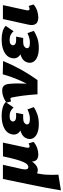

<svg xmlns="http://www.w3.org/2000/svg" viewBox="736 -1262 772 2370"><g transform="rotate(-90 1122.0 -77.0)"><path d="M-43 289Q-14 114 23 -65Q60 -244 98 -427H273L221 -195Q216 -170 216 -151.5Q216 -133 223 -123Q230 -113 247 -113Q262 -113 277 -127Q292 -141 307.5 -175.5Q323 -210 340 -271Q357 -332 377 -426H444Q415 -291 377.5 -194.5Q340 -98 297 -47Q254 4 206 4Q196 4 184.5 0.5Q173 -3 162.5 -9Q152 -15 142 -24.5Q132 -34 124 -46H178Q156 29 151 105.5Q146 182 151 258ZM399 10Q368 10 346.5 -2Q325 -14 317 -41.5Q309 -69 318 -117L381 -426L547 -427L485 -138Q481 -119 484 -108.5Q487 -98 501 -98Q508 -98 516.5 -100.5Q525 -103 537 -110L556 -49Q522 -19 480.5 -4.5Q439 10 399 10Z M775 16Q709 16 665 -2Q621 -20 602.5 -52Q584 -84 595 -124Q610 -178 668.5 -201.5Q727 -225 808 -225L801 -185Q752 -185 713.5 -201.5Q675 -218 657 -248.5Q639 -279 650 -322Q660 -362 691.5 -388.5Q723 -415 771 -429Q819 -443 878 -443Q931 -443 975 -431Q1019 -419 1047 -393L980 -295Q965 -316 937.5 -330Q910 -344 871 -344Q839 -344 825 -334Q811 -324 808 -310Q806 -296 812 -286Q818 -276 832 -270Q846 -264 867 -264H914L897 -177H850Q814 -177 795 -165Q776 -153 772 -136Q768 -116 783.5 -105Q799 -94 839 -94Q870 -94 897 -101.5Q924 -109 957 -124L985 -45Q946 -20 895 -2Q844 16 775 16Z M1143 0Q1140 -48 1136 -91.5Q1132 -135 1127 -173Q1122 -211 1116.5 -245Q1111 -279 1105 -310Q1103 -323 1099.5 -328.5Q1096 -334 1086 -334Q1080 -334 1072 -331.5Q1064 -329 1055 -326L1040 -383Q1070 -406 1109.5 -421Q1149 -436 1187 -436Q1218 -436 1235.5 -425.5Q1253 -415 1261.5 -395Q1270 -375 1272 -347Q1277 -293 1277 -245.5Q1277 -198 1274.5 -149Q1272 -100 1268 -42L1222 -45Q1282 -141 1323 -237.5Q1364 -334 1390 -429L1554 -425Q1511 -319 1452.5 -212.5Q1394 -106 1318 0Z M1716 16Q1650 16 1606 -2Q1562 -20 1543.5 -52Q1525 -84 1536 -124Q1551 -178 1609.5 -201.5Q1668 -225 1749 -225L1742 -185Q1693 -185 1654.5 -201.5Q1616 -218 1598 -248.5Q1580 -279 1591 -322Q1601 -362 1632.5 -388.5Q1664 -415 1712 -429Q1760 -443 1819 -443Q1872 -443 1916 -431Q1960 -419 1988 -393L1921 -295Q1906 -316 1878.5 -330Q1851 -344 1812 -344Q1780 -344 1766 -334Q1752 -324 1749 -310Q1747 -296 1753 -286Q1759 -276 1773 -270Q1787 -264 1808 -264H1855L1838 -177H1791Q1755 -177 1736 -165Q1717 -153 1713 -136Q1709 -116 1724.5 -105Q1740 -94 1780 -94Q1811 -94 1838 -101.5Q1865 -109 1898 -124L1926 -45Q1887 -20 1836 -2Q1785 16 1716 16Z M2089 10Q2059 10 2035.5 -1.5Q2012 -13 2002.5 -41Q1993 -69 2004 -118L2072 -427H2244L2181 -139Q2177 -120 2180.5 -109Q2184 -98 2197 -98Q2204 -98 2212.5 -100.5Q2221 -103 2233 -110L2252 -49Q2218 -19 2175 -4.5Q2132 10 2089 10Z"/></g></svg>

Font: Ysabeau Black
Style: Italic
Weight: 900
Italic angle: -12°
Version: Version 2.000;gftools[0.9.27.dev2+g8671c4b]